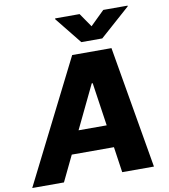

<svg xmlns="http://www.w3.org/2000/svg" viewBox="-122 -1041 994 1126"><g transform="rotate(-10 375.0 -478.0)"><path d="M569.6 -956.3 485.4 -873.9 428.6 -956.3H283L282.3 -951.7L410.2 -792.6H534.8L714.1 -951.7L714.8 -956.3ZM344.1 -727.3 -22 0H166.9L240.4 -152.7H491.5L513.8 0H702.8L578.1 -727.3ZM304.3 -286.2 428.3 -544H433.9L471.9 -286.2Z"/></g></svg>

Font: TID UI Extra Bold
Style: Italic
Weight: 800
Italic angle: -9.39999°
Designer: The TID Project Authors
Foundry: Bakken & Bæck
Version: Version 1.001;hotconv 1.0.109;makeotfexe 2.5.65596